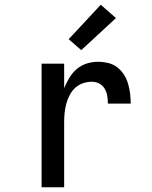

<svg xmlns="http://www.w3.org/2000/svg" viewBox="-20 -788 640 808"><path d="M155 0V-520H250V-417Q259 -439 271.5 -460Q284 -481 302.5 -497Q321 -513 344.5 -520.5Q368 -528 393 -528Q414 -528 435 -523Q456 -518 473 -505Q490 -492 501.5 -474Q513 -456 519 -435.5Q525 -415 527.5 -394Q530 -373 530 -352H434Q434 -368 431.5 -384Q429 -400 420.5 -414.5Q412 -429 397.5 -436.5Q383 -444 367 -444Q347 -444 328.5 -437.5Q310 -431 296 -418Q282 -405 273 -387.5Q264 -370 259 -351.5Q254 -333 252 -314Q250 -295 250 -276V0ZM322 -577 269 -623 404 -768 468 -712Z"/></svg>

Font: Iosevka Fixed Medium Extended
Style: Regular
Weight: 500
Width: 7
Monospace: yes
Designer: Belleve Invis
Foundry: Belleve Invis
Version: Version 24.1.1; ttfautohint (v1.8.4)